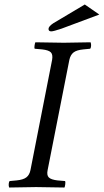

<svg xmlns="http://www.w3.org/2000/svg" viewBox="-20 -836 464 858"><path d="M209 -695.8Q196.8 -695.8 196.8 -706.8Q196.8 -717.8 217.8 -731.9L358.9 -815.9L423.8 -771L254.9 -708Q218.8 -695.8 209 -695.8ZM212.9 -568.8Q216.8 -591.8 207.5 -601.8Q198.2 -611.8 168.9 -615.2L134.8 -618.2Q132.8 -622.1 134.5 -633.1Q136.2 -644 138.2 -647Q226.1 -645 265.1 -645Q294.9 -645 384.8 -647Q387.7 -640.1 387 -630.6Q386.2 -621.1 382.8 -618.2L352.1 -615.2Q322.3 -612.3 308.6 -601.6Q294.9 -590.8 290 -568.8L192.9 -76.2Q188 -53.2 198 -43.2Q208 -33.2 236.8 -29.8L271 -26.9Q272.9 -22.9 271.5 -12Q270 -1 268.1 2Q180.2 0 141.1 0Q111.3 0 21 2Q18.1 -4.9 19 -14.4Q20 -23.9 22.9 -26.9L54.2 -29.8Q84 -32.7 97.9 -43.5Q111.8 -54.2 116.2 -76.2Z"/></svg>

Font: Linux Libertine
Style: Italic
Weight: 400
Italic angle: -12°
Designer: Philipp H. Poll
Foundry: Philipp H. Poll
Version: Version 5.1.6 ; ttfautohint (v0.9)